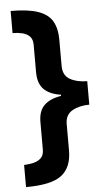

<svg xmlns="http://www.w3.org/2000/svg" viewBox="-59 -758 531 960"><g transform="rotate(-5 206.0 -278.0)"><path d="M32 53Q57 52 80 46.5Q103 41 117.5 26.5Q132 12 132 -15V-154Q132 -209 161 -237.5Q190 -266 246 -275V-281Q190 -289 161 -318Q132 -347 132 -404V-541Q132 -569 118 -583.5Q104 -598 81 -603.5Q58 -609 32 -609V-720Q119 -720 169.5 -702.5Q220 -685 241 -648.5Q262 -612 262 -557V-424Q262 -376 297 -356.5Q332 -337 383 -337V-219Q333 -219 297.5 -199Q262 -179 262 -132V0Q262 85 211 124.5Q160 164 32 164Z"/></g></svg>

Font: Noto Sans Georgian Bold
Style: Regular
Weight: 700
Designer: Monotype Design Team, Akaki Razmadze
Foundry: Google LLC
Version: Version 2.005; ttfautohint (v1.8.4.7-5d5b)